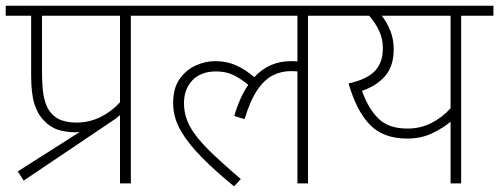

<svg xmlns="http://www.w3.org/2000/svg" viewBox="-20 -642 1747 672"><path d="M42 -42 259 -180Q252 -179 245 -179Q210 -179 182.5 -188Q155 -197 134 -220Q111 -243 100 -279.5Q89 -316 89 -379V-587H0V-622H550V-587H438V0H400V-239Q393 -233 386 -228H387L63 -10ZM400 -587H127V-395Q127 -326 135.5 -294Q144 -262 160 -245Q176 -227 198.5 -220Q221 -213 248 -213Q292 -213 331 -232Q370 -251 400 -284Z M535 -587V-622H1171V-587H1058V0H1021V-392Q1011 -393 996 -393Q965 -393 935.5 -378.5Q906 -364 881 -327.5Q856 -291 836 -225L800 -236Q819 -302 849 -345Q821 -368 795.5 -380Q770 -392 736 -392Q683 -392 653.5 -361Q624 -330 624 -281Q624 -238 644.5 -200Q665 -162 709 -118.5Q753 -75 823 -15L799 10Q734 -43 686.5 -91Q639 -139 612.5 -185Q586 -231 586 -281Q586 -334 609 -366Q632 -398 665.5 -413Q699 -428 733 -428Q774 -428 807 -413Q840 -398 870 -372Q922 -428 998 -428Q1010 -428 1021 -427V-587Z M1707 -622V-587H1594V0H1557V-216Q1531 -194 1492.5 -175.5Q1454 -157 1405 -157Q1322 -157 1275 -205Q1228 -253 1200 -350Q1264 -364 1292 -393.5Q1320 -423 1320 -473Q1320 -507 1306.5 -535Q1293 -563 1272 -587H1156V-622ZM1247 -324Q1269 -262 1304.5 -227Q1340 -192 1406 -192Q1451 -192 1489 -211Q1527 -230 1557 -263V-587H1316Q1335 -563 1346.5 -533.5Q1358 -504 1358 -470Q1358 -411 1328.5 -376.5Q1299 -342 1247 -324Z"/></svg>

Font: Noto Sans Devanagari ExtraLight
Style: Regular
Weight: 200
Designer: Jelle Bosma - Monotype Design Team
Foundry: Monotype Imaging Inc.
Version: Version 2.004; ttfautohint (v1.8.4.7-5d5b)